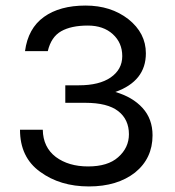

<svg xmlns="http://www.w3.org/2000/svg" viewBox="-20 -660 631 691"><path d="M505 -468Q505 -368 395 -329Q457 -311 493 -271.5Q529 -232 529 -173Q529 -90 466 -39Q402 11 300 11Q196 11 124 -42Q52 -94 52 -193H134Q135 -130 181 -95Q227 -61 297 -61Q368 -61 405 -94Q444 -128 444 -177Q444 -230 405.5 -260Q367 -290 287 -290H215V-353H264Q337 -353 378 -381Q420 -410 420 -458Q420 -506 386 -537Q352 -568 296 -568Q236 -568 200 -547.5Q164 -527 152 -476H70Q81 -558 138 -599Q195 -640 288 -640Q379 -640 442 -591Q505 -541 505 -468Z"/></svg>

Font: Karla Neue
Style: Regular
Weight: 400
Designer: Jonathan Pinhorn
Foundry: PYRS Fontlab Ltd. / Made with FontLab
Version: Version 1.000;PS 001.001;hotconv 1.0.56